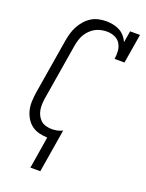

<svg xmlns="http://www.w3.org/2000/svg" viewBox="-173 -826 845 1113"><g transform="rotate(20 250.0 -269.0)"><path d="M160 205 192 8Q165 7 139.5 0.5Q114 -6 94 -21.5Q74 -37 61 -59Q48 -81 42 -106Q36 -131 37 -158.5Q38 -186 42 -213L99 -558Q103 -581 109.5 -603.5Q116 -626 127.5 -647.5Q139 -669 155.5 -688Q172 -707 193 -720Q214 -733 237.5 -738Q261 -743 284 -743Q306 -743 327.5 -738.5Q349 -734 367 -724.5Q385 -715 399 -699Q413 -683 421 -664L433 -735H494L464 -554H403Q407 -579 405 -604Q403 -629 390.5 -649Q378 -669 355.5 -678.5Q333 -688 308 -688H307Q290 -688 271.5 -684Q253 -680 236.5 -671Q220 -662 206 -648Q192 -634 182.5 -618Q173 -602 167.5 -584Q162 -566 159 -549L102 -204Q99 -185 98 -166Q97 -147 100 -129.5Q103 -112 111 -96Q119 -80 132 -68.5Q145 -57 163 -52Q181 -47 199 -47Q216 -47 233 -50.5Q250 -54 265 -62L221 205Z"/></g></svg>

Font: Iosevka Slab Light Oblique
Style: Regular
Weight: 300
Italic angle: -9°
Monospace: yes
Designer: Belleve Invis
Foundry: Belleve Invis
Version: Version 11.1.1; ttfautohint (v1.8.3)